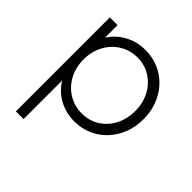

<svg xmlns="http://www.w3.org/2000/svg" viewBox="-193 -700 1056 1056"><g transform="rotate(45 335.5 -171.5)"><path d="M83 -531H143V-433Q175 -484 229 -513.5Q283 -543 349 -543Q422 -543 482 -507Q542 -471 576 -407.5Q610 -344 610 -266Q610 -188 576 -124.5Q542 -61 482 -24.5Q422 12 349 12Q283 12 228.5 -18Q174 -48 143 -101V200H83ZM347 -48Q404 -48 449.5 -76.5Q495 -105 520.5 -154.5Q546 -204 546 -266Q546 -327 520 -376.5Q494 -426 448.5 -454.5Q403 -483 347 -483Q290 -483 243.5 -454.5Q197 -426 170.5 -376.5Q144 -327 144 -266Q144 -204 170.5 -154.5Q197 -105 243.5 -76.5Q290 -48 347 -48Z"/></g></svg>

Font: Evergrow Sans
Style: Light
Weight: 300
Foundry: 10Web
Version: Version 1.000